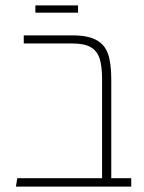

<svg xmlns="http://www.w3.org/2000/svg" viewBox="-20 -691 535 711"><path d="M466 -31V0H39L44 -31H358V-397Q358 -446 349 -474Q340 -502 316.5 -516Q293 -530 248 -530H68V-560H248Q305 -560 336.5 -543Q368 -526 380 -491.5Q392 -457 392 -399V-31ZM111 -671H269V-644H111Z"/></svg>

Font: FiraGO UltraLight
Style: Regular
Weight: 200
Designer: bBox Type
Foundry: bBox Type GmbH
Version: Version 1.001